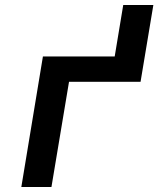

<svg xmlns="http://www.w3.org/2000/svg" viewBox="-20 -745 640 765"><path d="M65 0 151 -520H437L471 -725H591L540 -419H255L185 0Z"/></svg>

Font: Iosevka SS04 Extended Oblique
Style: Bold
Weight: 700
Width: 7
Italic angle: -9°
Monospace: yes
Designer: Belleve Invis
Foundry: Belleve Invis
Version: Version 19.0.0; ttfautohint (v1.8.4)